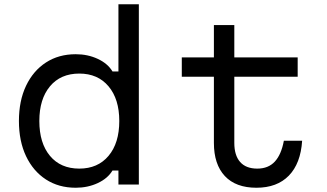

<svg xmlns="http://www.w3.org/2000/svg" viewBox="-20 -868 1540 903"><path d="M336 15Q256 15 196 -24Q136 -63 102.5 -133.5Q69 -204 69 -299Q69 -394 102.5 -464.5Q136 -535 196 -574Q256 -613 336 -613Q393 -613 440 -591Q487 -569 509 -532H537V-848H633V0H537V-66H509Q487 -29 440 -7Q393 15 336 15ZM353 -75Q440 -75 490.5 -135Q541 -195 541 -299Q541 -402 490.5 -462Q440 -522 353 -522Q265 -522 215 -462Q165 -402 165 -299Q165 -195 215 -135Q265 -75 353 -75Z M1082 -750V-598H1380V-507H1082V-196Q1082 -137 1109.5 -106Q1137 -75 1190 -75Q1242 -75 1272.5 -108Q1303 -141 1315 -206H1401Q1394 -99 1338.5 -42Q1283 15 1186 15Q1089 15 1037.5 -40Q986 -95 986 -196V-507H835V-598H986V-750Z"/></svg>

Font: Martian Mono SemiExpanded Light
Style: Regular
Weight: 300
Width: 6
Monospace: yes
Designer: Roman Shamin
Foundry: Evil Martians
Version: Version 0.930